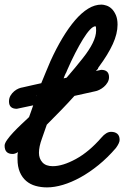

<svg xmlns="http://www.w3.org/2000/svg" viewBox="-66 -773 539 833"><path d="M93 -360Q91 -358 91 -355Q91 -356 93 -360ZM60 -265Q65 -277 69 -290Q73 -303 78 -316L7 -301Q-27 -301 -27 -333Q-27 -347 -20.5 -358Q-14 -369 -4.5 -377Q5 -385 15 -389Q25 -393 33 -394Q54 -399 72.5 -403Q91 -407 113 -412Q123 -436 133 -460.5Q143 -485 153 -508Q178 -563 205 -608Q232 -653 260 -685.5Q288 -718 316.5 -735.5Q345 -753 374 -753Q383 -753 395.5 -749Q408 -745 418.5 -735Q429 -725 436.5 -708Q444 -691 444 -666Q444 -627 423.5 -582Q403 -537 363 -483Q359 -478 359 -477Q359 -476 360 -476Q359 -475 357 -472.5Q355 -470 350 -465Q362 -468 373 -470Q407 -470 407 -438Q407 -426 400.5 -415Q394 -404 384.5 -396Q375 -388 364.5 -383Q354 -378 347 -377Q324 -372 302 -367Q280 -362 257 -357Q231 -328 201.5 -297.5Q172 -267 137 -232L116 -172Q103 -137 103 -110Q103 -85 118 -68.5Q133 -52 163 -52Q206 -52 263 -83Q320 -114 374 -176Q395 -201 416 -201Q433 -201 443 -192.5Q453 -184 453 -166Q453 -153 437 -131Q401 -89 361.5 -57Q322 -25 283 -3.5Q244 18 207 29Q170 40 138 40Q112 40 88.5 33.5Q65 27 47.5 12Q30 -3 20 -26.5Q10 -50 10 -83Q10 -90 10 -97.5Q10 -105 12 -113Q-1 -105 -11 -105Q-46 -105 -46 -141Q-46 -151 -35 -166.5Q-24 -182 -8 -199Q8 -216 26.5 -233.5Q45 -251 60 -265ZM292 -519Q351 -593 351 -640Q351 -648 350.5 -653.5Q350 -659 348 -659Q338 -659 324 -644Q310 -629 294 -603Q278 -577 260.5 -543Q243 -509 226 -470Q223 -462 221.5 -459Q220 -456 218.5 -453.5Q217 -451 215.5 -447Q214 -443 210 -433Q218 -435 223 -436Q243 -459 260 -479.5Q277 -500 292 -519ZM175 -338Q172 -329 168.5 -319Q165 -309 162 -300L120 -325Q150 -356 177 -385L201 -344Z"/></svg>

Font: Discipuli Britannica Bold
Style: Regular
Weight: 700
Designer: Peter Wiegel
Foundry: Peter Wiegel
Version: Version 0.001 2009